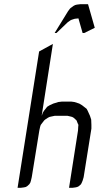

<svg xmlns="http://www.w3.org/2000/svg" viewBox="-20 -898 478 918"><path d="M64 0 167 -651.9 232.9 -688 179.2 -344.2 185.1 -359.9 190.9 -369.1 201.2 -381.8 205.1 -387.2 217.8 -395 234.9 -402.8 258.8 -410.2 274.9 -412.1H321.8L335.9 -410.2L358.9 -402.8L372.1 -395L394 -377.9L398.9 -369.1L410.2 -344.2L416 -326.2L417 -300.8V-283.2L379.9 -50.8L375 -34.2L371.1 -24.9L367.2 -17.1L356.9 -7.8L349.1 -3.9L340.8 -2L326.2 0H310.1L353 -273.9L354 -292L355 -300.8L351.1 -309.1L346.2 -321.8L341.8 -326.2L332 -335L325.2 -338.9L317.9 -340.8L303.2 -344.2H241.2L225.1 -340.8L216.8 -338.9L209 -335L195.8 -326.2L190.9 -321.8L181.2 -309.1L174.8 -300.8L171.9 -292L168 -273.9L131.8 -50.8L127.9 -34.2L125 -24.9L120.1 -17.1L109.9 -7.8L103 -3.9L94.2 -2L79.1 0ZM241.2 -740.2 305.2 -844.2 314 -856 317.9 -859.9 332 -870.1 339.8 -874 348.1 -876 363.8 -877.9H400.9L433.1 -765.1L382.8 -740.2H375L355 -810.1L336.9 -808.1L321.8 -803.2L316.9 -800.8L304.2 -792L250 -740.2Z"/></svg>

Font: Petahja
Style: Italic
Weight: 400
Designer: T. Christopher White
Version: Version 1.1